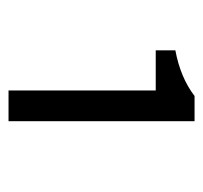

<svg xmlns="http://www.w3.org/2000/svg" viewBox="-33 -884 476 450"><g transform="rotate(90 205.0 -659.0)"><path d="M192 -441V-786H98V-832Q162 -844 205 -877H264V-441Z"/></g></svg>

Font: Swei Fan Sans CJK TC
Style: Regular
Weight: 400
Version: Version 2.130